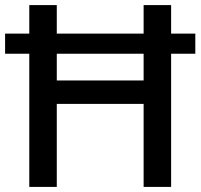

<svg xmlns="http://www.w3.org/2000/svg" viewBox="-20 -734 788 754"><path d="M95 0H203V-326H544V0H652V-523H747V-602H652V-714H544V-602H203V-714H95V-602H0V-523H95ZM203 -418V-523H544V-418Z"/></svg>

Font: Noto Sans Devanagari UI Medium
Style: Regular
Weight: 500
Designer: Jelle Bosma - Monotype Design Team
Foundry: Monotype Imaging Inc.
Version: Version 2.004